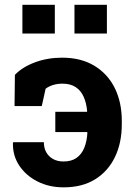

<svg xmlns="http://www.w3.org/2000/svg" viewBox="-20 -782 566 812"><path d="M249 10.3Q187.5 10.3 138.4 -14.6Q89.4 -39.6 61.3 -82Q33.2 -124.5 34.7 -177.7L36.1 -180.7H165.5Q165.5 -155.8 175.8 -137.7Q186 -119.6 204.6 -109.4Q223.1 -99.1 249 -99.1Q282.2 -99.1 303.7 -114.3Q325.2 -129.4 336.4 -157Q347.7 -184.6 349.6 -221.2L348.1 -223.6H213.9V-309.1H347.7L348.6 -311.5Q345.7 -345.7 334 -372.3Q322.3 -398.9 300 -413.6Q277.8 -428.2 244.6 -428.2Q222.2 -428.2 203.9 -422.4Q185.5 -416.5 172.9 -406.7L156.7 -333.5H41.5L43 -465.3Q73.7 -498 127.2 -518.1Q180.7 -538.1 242.7 -538.1Q322.8 -538.1 379.4 -503.7Q436 -469.2 465.6 -409.2Q495.1 -349.1 495.1 -271V-256.3Q495.1 -178.2 466.3 -118.2Q437.5 -58.1 382.8 -23.9Q328.1 10.3 249 10.3ZM294.9 -640.1V-761.7H432.1V-640.1ZM74.7 -640.1V-761.7H211.9V-640.1Z"/></svg>

Font: Roboto Slab LO
Style: Bold
Weight: 700
Designer: Google
Version: Version 2.000